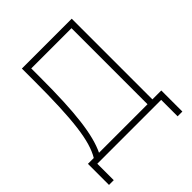

<svg xmlns="http://www.w3.org/2000/svg" viewBox="-227 -840 1114 1114"><g transform="rotate(-45 330.5 -282.5)"><path d="M19 135H58V0H582V135H621V-38H548V-700H139V-603C139 -277 120 -126 67 -38H19ZM508 -38H110C158 -138 178 -297 178 -587V-662H508Z"/></g></svg>

Font: Fixel Text ExtraLight
Style: Regular
Weight: 200
Width: 4
Designer: AlfaBravo + MacPaw
Foundry: Kyrylo Tkachov, Marchela Mozhyna, Serhii Makarenko, Maria Weinstein, Zakhar Kryvoshyya
Version: Version 1.211